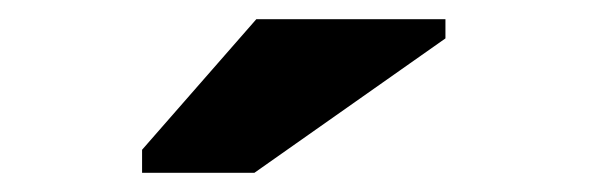

<svg xmlns="http://www.w3.org/2000/svg" viewBox="-20 -786 614 200"><path d="M128 -630V-606H245L444 -746V-766H247Z"/></svg>

Font: Frost ExtraBold
Style: Regular
Weight: 800
Designer: Lee Frost
Foundry: Lee Frost for Ice Communication Norge AS
Version: Version 2.011;hotconv 1.0.107;makeotfexe 2.5.65593